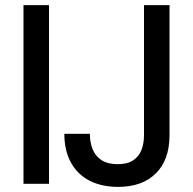

<svg xmlns="http://www.w3.org/2000/svg" viewBox="-20 -720 756 752"><path d="M72 0V-700H172V0ZM443 12Q378 12 330.5 -12.5Q283 -37 257.5 -84Q232 -131 232 -196H332Q332 -162 343 -135Q354 -108 378 -92.5Q402 -77 441 -77Q479 -77 501.5 -92Q524 -107 534 -132.5Q544 -158 544 -191V-700H644V-191Q644 -94 590.5 -41Q537 12 443 12Z"/></svg>

Font: DM Sans 24pt Medium
Style: Regular
Weight: 500
Designer: Colophon Foundry, Jonny Pinhorn
Foundry: Colophon Foundry
Version: Version 4.004;gftools[0.9.30]